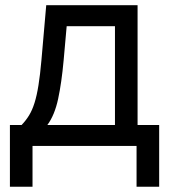

<svg xmlns="http://www.w3.org/2000/svg" viewBox="-20 -561 650 738"><path d="M18.1 156.7V-80.6H63Q79.6 -97.7 91.8 -117.7Q104 -137.7 112.8 -165.8Q121.6 -193.8 127.9 -233.6Q134.3 -273.4 139.2 -329.1L157.7 -541H508.8V-80.6H591.8V156.7H504.9V0H105V156.7ZM162.1 -80.6H421.9V-460.4H236.3L224.6 -329.1Q216.8 -243.2 203.4 -180.7Q189.9 -118.2 162.1 -80.6Z"/></svg>

Font: Inter 17pt
Style: Regular
Weight: 400
Version: Version 4.001;git-66647c0bb